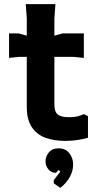

<svg xmlns="http://www.w3.org/2000/svg" viewBox="-20 -672 487 932"><path d="M110 -152V-582L105 -652H249L244 -582V-166Q244 -130 260 -116.5Q276 -103 316 -103Q339 -103 355.5 -107Q372 -111 387 -118L407 -108V-3Q385 3 356.5 7.5Q328 12 296 12Q242 12 200 -3.5Q158 -19 134 -55.5Q110 -92 110 -152ZM24 -391V-510H70L176 -480L284 -510H387V-391L337 -396H74ZM273 240 241 218V202L273 161L265 153L251 167Q229 167 215 150Q201 133 201 111Q201 88 217 68Q233 48 264 48Q298 48 316.5 71.5Q335 95 335 127Q335 158 318.5 187.5Q302 217 273 240Z"/></svg>

Font: AR One Sans
Style: Bold
Weight: 700
Designer: Niteesh Yadav
Foundry: Niteesh Yadav
Version: Version 1.001;gftools[0.9.33]